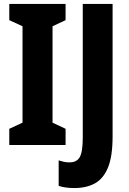

<svg xmlns="http://www.w3.org/2000/svg" viewBox="-20 -734 652 972"><path d="M312 0H27V-82L94 -113V-601L27 -632V-714H312V-632L246 -601V-113L312 -82ZM356 218Q335 218 315 215.5Q295 213 277 207V78Q289 82 302.5 85Q316 88 332 88Q369 88 384 61Q399 34 399 -38V-714H550V-43Q550 57 527 113.5Q504 170 461 194Q418 218 356 218Z"/></svg>

Font: Noto Sans Ethiopic ExtraCondensed ExtraBold
Style: Regular
Weight: 800
Width: 2
Designer: Monotype Design Team
Foundry: Monotype Imaging Inc.
Version: Version 2.102; ttfautohint (v1.8.4.7-5d5b)